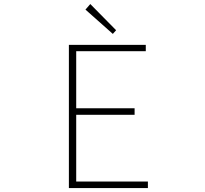

<svg xmlns="http://www.w3.org/2000/svg" viewBox="-20 -953 1040 973"><path d="M329.1 0V-725.6H718.8V-693.4H366.2V-404.3H662.1V-371.1H366.2V-33.2H729.5V0ZM551.8 -781.2 413.1 -904.3 437.5 -932.6 568.4 -799.8Z"/></svg>

Font: Gen Shin Gothic Monospace ExtraLight
Style: Regular
Weight: 200
Designer: [Source Han Sans]
Ryoko NISHIZUKA  (kana & ideographs); Paul D. Hunt (Latin, Greek & Cyrillic); Wenlong ZHANG  (bopomofo
Version: Version 1.002.20150607